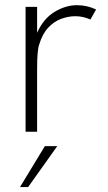

<svg xmlns="http://www.w3.org/2000/svg" viewBox="-20 -520 426 758"><path d="M126.5 0H81V-493H126.5V-390.5Q151.5 -446.5 195.2 -473Q239 -499.5 283.5 -499.5Q324 -499.5 359.5 -482.5L337 -443Q307.5 -456 277.5 -456Q250.5 -456 222 -445.8Q193.5 -435.5 170.5 -411Q147.5 -386.5 135 -345Q126.5 -323 126.5 -248.5ZM91 218.5H59L157 57H206Z"/></svg>

Font: Acari Sans Neue Light
Style: Regular
Weight: 300
Designer: Alfredo Marco Pradil (font), Cristiano Sobral (main changes)
Foundry: Hanken Design Co. (font), Cristiano Sobral (main changes)
Version: Version 2.459;March 19, 2022;FontCreator 14.0.0.2808 64-bit;